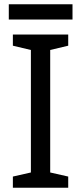

<svg xmlns="http://www.w3.org/2000/svg" viewBox="-20 -875 379 895"><path d="M298 0H40V-52L124 -71V-642L40 -662V-714H298V-662L214 -642V-71L298 -52ZM318 -855V-784H21V-855Z"/></svg>

Font: Noto Sans Modi
Style: Regular
Weight: 400
Designer: Monotype Design Team
Foundry: Monotype Imaging Inc.
Version: Version 2.003; ttfautohint (v1.8.4.7-5d5b)